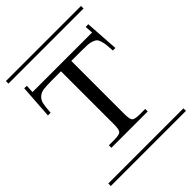

<svg xmlns="http://www.w3.org/2000/svg" viewBox="-213 -812 916 916"><g transform="rotate(-45 244.5 -354.0)"><path d="M-8.8 -708H498V-690.9H-8.8ZM-8.8 -17.1H498V0H-8.8ZM43.9 -581.1H445.8L442.9 -621.1L460.9 -622.1L472.2 -450.2H455.1Q453.6 -477.1 452.1 -491Q450.7 -504.9 446 -519Q441.4 -533.2 435.8 -538.6Q430.2 -543.9 417.7 -548.6Q405.3 -553.2 390.4 -554.2Q375.5 -555.2 350.1 -555.2H279.8V-196.8Q279.8 -161.6 288.3 -152.8Q296.9 -144 332 -144H367.2V-127H122.1V-144H157.2Q192.4 -144 201.2 -152.8Q210 -161.6 210 -196.8V-555.2H148.9Q110.8 -555.2 91.8 -552.5Q72.8 -549.8 59.3 -537.8Q45.9 -525.9 41.7 -506.8Q37.6 -487.8 35.2 -450.2H17.1L28.8 -622.1L45.9 -621.1Z"/></g></svg>

Font: FoglihtenFr02
Style: Regular
Weight: 500
Version: Version 0.68